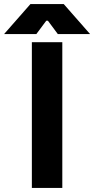

<svg xmlns="http://www.w3.org/2000/svg" viewBox="-100 -917 464 946"><path d="M50 -897 -80 -749H79L128 -815H136L185 -749H344L214 -897ZM57 -709V9H207V-709Z"/></svg>

Font: Kalas SG
Style: Bold
Weight: 700
Designer: Kalas
Foundry: Kalas
Version: Version 2.000;FEAKit 1.0